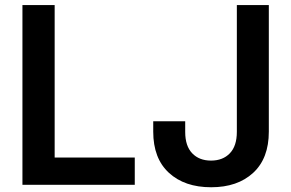

<svg xmlns="http://www.w3.org/2000/svg" viewBox="-20 -748 1178 777"><path d="M70.8 0V-727.5H201.2V-110.4H525.4V0ZM834.5 9.8Q727.1 9.8 663.6 -48.6Q600.1 -106.9 600.1 -215.3V-257.3H729.5V-213.9Q729.5 -157.2 757.8 -127.7Q786.1 -98.1 834 -98.1Q881.8 -98.1 910.2 -127.7Q938.5 -157.2 938.5 -214.4V-727.5H1067.9V-215.3Q1067.9 -106.9 1004.6 -48.6Q941.4 9.8 834.5 9.8Z"/></svg>

Font: Inter 17pt SemiBold
Style: Regular
Weight: 600
Version: Version 4.001;git-66647c0bb